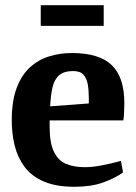

<svg xmlns="http://www.w3.org/2000/svg" viewBox="-20 -705 521 735"><path d="M265 10Q194 10 147 -10.5Q100 -31 73.5 -67Q47 -103 36 -148.5Q25 -194 25 -244Q25 -318 43.5 -367.5Q62 -417 94 -446.5Q126 -476 167.5 -489Q209 -502 255 -502Q360 -502 408 -455.5Q456 -409 456 -310Q456 -304 455.5 -291.5Q455 -279 454.5 -266Q454 -253 452 -244H170V-220Q170 -159 186 -125Q202 -91 232 -78Q262 -65 305 -65Q334 -65 370 -72Q406 -79 443 -89L451 -45Q421 -23 375 -6.5Q329 10 265 10ZM172 -298 320 -309V-330Q320 -359 316 -382Q312 -405 299.5 -419Q287 -433 260 -433Q225 -433 206.5 -417Q188 -401 181 -370.5Q174 -340 172 -298ZM136 -606V-685H377V-606Z"/></svg>

Font: Manuale
Style: Bold
Weight: 700
Version: Version 1.002